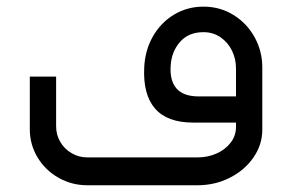

<svg xmlns="http://www.w3.org/2000/svg" viewBox="-20 -550 867 570"><path d="M584.1 -530.3Q536.3 -530.3 496.8 -506.7Q457.3 -483 433.8 -441.6Q410.4 -400.3 408.1 -349.3Q404.4 -268.8 440.5 -227.5Q476.6 -186.1 553.3 -186.1H680.6V-172.8Q680.6 -147.5 665 -126.8Q649.4 -106.2 623.2 -94.4Q597 -82.7 566.2 -82.7H239.4Q214.2 -82.7 192.8 -95.1Q171.4 -107.5 159 -128.7Q146.6 -149.8 146.6 -175.1V-322.6H68.5V-166.4Q68.5 -120.9 91.5 -82.7Q114.4 -44.6 153.7 -22.3Q193 0 239.4 0H566.2Q618.1 0 662.2 -22.3Q706.3 -44.6 732.5 -82.5Q758.7 -120.4 758.7 -165V-350.2Q758.7 -398 736 -439.3Q713.2 -480.7 673.3 -505.5Q633.3 -530.3 584.1 -530.3ZM569.4 -263.8Q524.8 -263.8 504.1 -287.2Q483.5 -310.7 486.7 -355.2Q489 -396.1 514.2 -425.3Q539.5 -454.5 584.1 -454.5Q612.6 -454.5 634.7 -439.3Q656.7 -424.2 668.7 -399.6Q680.6 -375 680.6 -347.4V-263.8Z"/></svg>

Font: Arad
Style: Regular
Weight: 400
Designer: Mohammad Darvishi
Version: Version 1.010;September 21, 2024;FontCreator 15.0.0.2992 64-